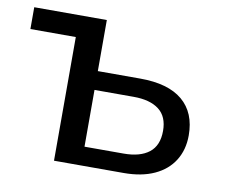

<svg xmlns="http://www.w3.org/2000/svg" viewBox="-61 -560 741 633"><g transform="rotate(10 309.5 -243.5)"><path d="M157 0V-414H5V-487H248V-316H390Q484 -316 532 -275.5Q580 -235 580 -159Q580 -111 557.5 -75Q535 -39 492.5 -19.5Q450 0 390 0ZM248 -63H379Q434 -63 464 -86.5Q494 -110 494 -159Q494 -207 464 -230Q434 -253 379 -253H248Z"/></g></svg>

Font: Nunito Sans 12pt Medium
Style: Regular
Weight: 500
Designer: Vernon Adams
Foundry: Vernon Adams
Version: Version 3.101;gftools[0.9.27]